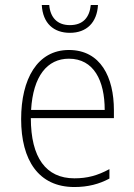

<svg xmlns="http://www.w3.org/2000/svg" viewBox="-20 -741 540 772"><path d="M261 -609C328 -609 370 -650 374 -721H345C340 -671 314 -640 261 -640C210 -640 182 -671 178 -721H148C152 -647 196 -609 261 -609ZM279 11C334 11 379 -1 420 -23V-61C372 -35 331 -24 279 -24C165 -24 104 -107 104 -266H438V-298C438 -430 385 -540 257 -540C130 -540 65 -423 65 -262C65 -97 135 11 279 11ZM105 -299C113 -435 170 -505 257 -505C357 -505 401 -417 401 -299Z"/></svg>

Font: Noto Sans Mono ExtraCondensed ExtraLight
Style: Regular
Weight: 200
Width: 2
Designer: Monotype Design Team
Foundry: Monotype Imaging Inc.
Version: Version 2.014